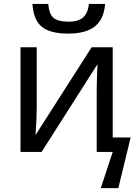

<svg xmlns="http://www.w3.org/2000/svg" viewBox="-20 -778 699 983"><path d="M168 -536.1V-224.1Q168 -177.7 162.1 -86.9L449.2 -536.1H557.1V-74.2H648.9L585.9 185.1H496.1L557.1 0H475.1V-316.9L476.6 -386.7L479 -449.2L192.9 0H85V-536.1ZM329.1 -606Q236.3 -606 193.8 -641.1Q151.4 -676.3 146 -757.8H227.1Q231 -707.5 253.4 -687.3Q275.9 -667 331.1 -667Q382.3 -667 406.5 -689.7Q430.7 -712.4 435.1 -757.8H518.1Q512.2 -679.7 465.8 -642.8Q419.4 -606 329.1 -606Z"/></svg>

Font: Noto Sans Southeast Asian
Style: Regular
Weight: 400
Designer: Monotype Design Team
Foundry: Monotype Imaging Inc.
Version: Version 1.06 uh; ttfautohint (v1.4.1)